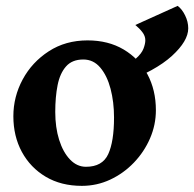

<svg xmlns="http://www.w3.org/2000/svg" viewBox="-20 -603 645 638"><path d="M498 -236.8Q498 -188 478.5 -143.1Q459 -98.1 424.8 -62.5Q390.6 -26.9 346.2 -6.1Q301.8 14.6 252 14.6Q183.1 14.6 132.1 -15.6Q81.1 -45.9 52.7 -98.1Q24.4 -150.4 24.4 -216.8Q24.4 -281.7 55.4 -339.1Q86.4 -396.5 142.1 -432.6Q197.8 -468.8 271 -468.8Q339.8 -468.8 390.9 -438.5Q441.9 -408.2 470 -356Q498 -303.7 498 -236.8ZM358.9 -212.4Q358.9 -264.2 347.4 -307.9Q335.9 -351.6 313.2 -378.4Q290.5 -405.3 256.8 -405.3Q219.7 -405.3 199.5 -382.3Q179.2 -359.4 171.4 -320.1Q163.6 -280.8 163.6 -231Q163.6 -179.7 176.5 -138.4Q189.5 -97.2 212.6 -73Q235.8 -48.8 265.6 -48.8Q320.3 -48.8 339.6 -90.8Q358.9 -132.8 358.9 -212.4ZM605.5 -508.8Q605.5 -466.8 551.3 -417.2Q497.1 -367.7 387.7 -327.1L374 -377Q412.6 -391.6 431.6 -408.4Q450.7 -425.3 456.8 -441.4Q462.9 -457.5 462.9 -469.2Q462.9 -483.4 453.1 -496.1Q443.4 -508.8 429.7 -520L570.3 -583.5Q584.5 -573.2 595 -552Q605.5 -530.8 605.5 -508.8Z"/></svg>

Font: Gentium Book Plus
Style: Bold
Weight: 700
Designer: Victor Gaultney, Annie Olsen, Iska Routamaa, Becca Hirsbrunner
Foundry: SIL International
Version: Version 6.101